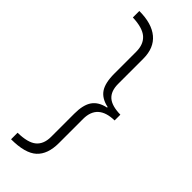

<svg xmlns="http://www.w3.org/2000/svg" viewBox="-285 -739 923 923"><g transform="rotate(45 176.5 -278.0)"><path d="M163.1 -144Q163.1 -204.1 184.8 -235.1Q206.5 -266.1 253.9 -275.9V-279.8Q206.5 -289.6 184.8 -320.8Q163.1 -352.1 163.1 -416V-564.9Q163.1 -615.2 133.1 -641.4Q103 -667.5 35.2 -669.9V-713.9Q120.1 -713.9 165.5 -676Q210.9 -638.2 210.9 -564.9V-394Q210.9 -345.2 237.5 -321.5Q264.2 -297.9 323.2 -296.9V-257.8Q210.9 -255.9 210.9 -155.8V8.8Q210.9 84.5 170.7 121.3Q130.4 158.2 35.2 158.2V113.8Q104 112.8 133.5 88.1Q163.1 63.5 163.1 13.2Z"/></g></svg>

Font: TypoPRO Open Sans
Style: Regular
Weight: 300
Foundry: Ascender Corporation
Version: Version 1.10